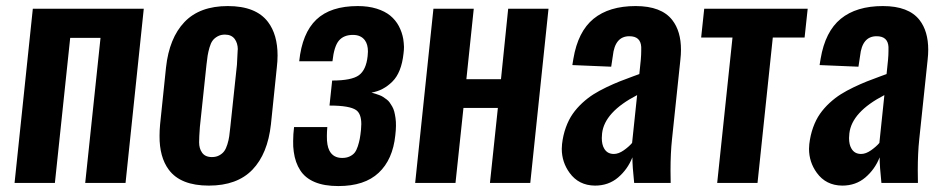

<svg xmlns="http://www.w3.org/2000/svg" viewBox="-20 -607 3127 637"><path d="M28.3 0 88.9 -578.1H457L396.5 0H262.7L313.5 -481.4H212.9L162.1 0Z M683.1 -85.9Q697.3 -85.9 707.5 -91.6Q717.8 -97.2 723.9 -105.5Q730 -113.8 734.4 -128.2Q738.8 -142.6 740.5 -154.8Q742.2 -167 744.1 -185.5L766.1 -392.1Q767.6 -418.9 768.6 -441.4Q768.6 -442.9 769 -443.8Q768.6 -463.9 758.8 -477.5Q748 -492.2 726.1 -492.2Q712.4 -492.2 701.9 -486.3Q691.4 -480.5 685.3 -472.2Q679.2 -463.9 675 -449.2Q670.9 -434.6 668.9 -422.6Q667 -410.6 665 -392.1L643.1 -185.5Q640.6 -151.9 640.6 -134.8Q640.6 -114.3 650.4 -100.6Q660.6 -85.9 683.1 -85.9ZM540 -43.9Q508.8 -85.9 509.3 -156.2Q509.3 -174.8 511.2 -194.8L530.8 -383.3Q541.5 -481 592 -533.9Q642.6 -586.9 735.8 -586.9Q829.1 -586.9 869.1 -534.2Q900.9 -492.2 900.9 -422.9Q900.9 -404.3 898.4 -383.3L878.9 -194.8Q868.2 -96.7 817.4 -43.9Q766.6 8.8 672.9 8.8Q579.1 8.8 540 -43.9Z M1102.5 10.3Q1055.2 10.3 1023.7 -3.2Q992.2 -16.6 976.1 -42Q959.5 -67.4 954.6 -103.5Q952.1 -120.6 952.6 -139.2Q952.6 -161.1 955.6 -185.5H1065.9Q1064.5 -169.4 1064.5 -155.8Q1064 -124.5 1072.8 -107.4Q1085.4 -83 1115.2 -83Q1129.4 -83 1139.9 -87.9Q1150.4 -92.8 1156.5 -100.3Q1162.6 -107.9 1167 -121.3Q1171.4 -134.8 1173.6 -146.5Q1175.8 -158.2 1177.7 -176.8Q1178.7 -186.5 1178.7 -195.3Q1178.7 -229.5 1161.6 -241.7Q1140.1 -256.8 1073.2 -256.8L1082 -339.8Q1146.5 -339.8 1170.7 -357.4Q1194.8 -375 1199.7 -420.9Q1200.7 -429.2 1200.7 -436Q1200.7 -460 1190.4 -473.6Q1177.2 -491.2 1150.9 -491.2Q1120.6 -491.2 1104.5 -472.4Q1088.4 -453.6 1083 -403.8H972.7Q982.4 -497.1 1029.5 -542Q1076.7 -586.9 1167 -586.9Q1201.7 -586.9 1229.2 -578.4Q1256.8 -569.8 1274.7 -555.2Q1292.5 -540.5 1303.2 -520.5Q1314 -500 1317.9 -477.5Q1319.8 -464.8 1320.3 -451.7Q1320.3 -440.9 1318.8 -429.7Q1312 -366.2 1281.7 -336.2Q1251.5 -306.2 1212.4 -299.8Q1220.2 -297.4 1225.6 -295.9Q1231 -294.4 1238.5 -291.5Q1246.1 -288.6 1251 -285.4Q1255.9 -282.2 1262.5 -277.3Q1269 -272.5 1272.9 -266.8Q1276.9 -261.2 1281.2 -253.7Q1285.6 -246.1 1288.1 -236.6Q1290.5 -227.1 1292.2 -215.3Q1293.9 -203.6 1293.7 -189.2Q1293.5 -174.8 1291.5 -158.2Q1283.2 -77.6 1236.3 -33.7Q1189.5 10.3 1102.5 10.3Z M1357.4 0 1418 -578.1H1551.8L1527.3 -344.2H1642.1L1666 -578.1H1799.8L1739.3 0H1605.5L1631.8 -249H1517.6L1491.2 0Z M1954.1 8.8Q1899.9 8.3 1869.6 -33.7Q1843.8 -69.3 1843.8 -113.3Q1843.8 -121.1 1844.7 -128.9Q1848.1 -158.7 1857.4 -184.3Q1866.7 -210 1880.1 -229.2Q1893.6 -248.5 1911.9 -265.4Q1930.2 -282.2 1949.2 -294.2Q1968.3 -306.2 1991.7 -317.4Q2015.1 -328.6 2035.9 -336.9Q2056.6 -345.2 2081.1 -354Q2094.2 -358.9 2101.1 -361.3L2106 -409.2Q2107.4 -425.3 2107.4 -438.5Q2107.4 -445.3 2107.4 -451.2Q2106.4 -468.8 2096.7 -477.8Q2086.9 -486.8 2067.9 -486.8Q2020 -486.8 2013.2 -421.4L2007.8 -385.7L1878.9 -391.1Q1879.4 -394 1880.6 -401.9Q1881.8 -409.7 1882.3 -412.1Q1897.5 -502.4 1949.2 -544.7Q2001 -586.9 2088.9 -586.9Q2174.3 -586.9 2210.4 -540.5Q2239.3 -503.4 2239.3 -441.9Q2239.3 -426.3 2237.3 -408.7L2209.5 -145Q2204.6 -99.1 2204.6 -42Q2204.6 -21.5 2205.1 0H2084Q2078.1 -55.2 2078.1 -85Q2062.5 -45.4 2030.8 -18.3Q1999 8.8 1954.1 8.8ZM2016.6 -96.2Q2032.2 -96.2 2049.6 -108.4Q2066.9 -120.6 2077.1 -132.8L2093.8 -291.5Q1985.4 -235.4 1977.5 -164.1Q1976.6 -156.2 1976.6 -148.9Q1976.6 -127.4 1984.4 -114.3Q1994.6 -96.2 2016.6 -96.2Z M2359.4 0 2410.2 -482.4H2306.2L2316.4 -578.1H2659.7L2649.4 -482.4H2543.9L2493.2 0Z M2774.4 8.8Q2720.2 8.3 2689.9 -33.7Q2664.1 -69.3 2664.1 -113.3Q2664.1 -121.1 2665 -128.9Q2668.5 -158.7 2677.7 -184.3Q2687 -210 2700.4 -229.2Q2713.9 -248.5 2732.2 -265.4Q2750.5 -282.2 2769.5 -294.2Q2788.6 -306.2 2812 -317.4Q2835.4 -328.6 2856.2 -336.9Q2877 -345.2 2901.4 -354Q2914.6 -358.9 2921.4 -361.3L2926.3 -409.2Q2927.7 -425.3 2927.7 -438.5Q2927.7 -445.3 2927.7 -451.2Q2926.8 -468.8 2917 -477.8Q2907.2 -486.8 2888.2 -486.8Q2840.3 -486.8 2833.5 -421.4L2828.1 -385.7L2699.2 -391.1Q2699.7 -394 2700.9 -401.9Q2702.1 -409.7 2702.6 -412.1Q2717.8 -502.4 2769.5 -544.7Q2821.3 -586.9 2909.2 -586.9Q2994.6 -586.9 3030.8 -540.5Q3059.6 -503.4 3059.6 -441.9Q3059.6 -426.3 3057.6 -408.7L3029.8 -145Q3024.9 -99.1 3024.9 -42Q3024.9 -21.5 3025.4 0H2904.3Q2898.4 -55.2 2898.4 -85Q2882.8 -45.4 2851.1 -18.3Q2819.3 8.8 2774.4 8.8ZM2836.9 -96.2Q2852.5 -96.2 2869.9 -108.4Q2887.2 -120.6 2897.5 -132.8L2914.1 -291.5Q2805.7 -235.4 2797.9 -164.1Q2796.9 -156.2 2796.9 -148.9Q2796.9 -127.4 2804.7 -114.3Q2814.9 -96.2 2836.9 -96.2Z"/></svg>

Font: Oswald
Style: Medium
Weight: 500
Designer: Vernon Adams
Foundry: Vernon Adams
Version: 3.0; ttfautohint (v0.94.23-7a4d-dirty) -l 8 -r 50 -G 150 -x 